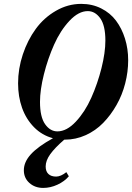

<svg xmlns="http://www.w3.org/2000/svg" viewBox="-20 -696 671 975"><path d="M309.6 13.2H306.2Q257.8 55.2 234.9 87.4Q211.9 119.6 211.9 149.4Q211.9 174.3 225.8 187.5Q239.7 200.7 265.1 200.7Q288.6 200.7 316.9 178.2L329.6 199.2Q307.6 225.1 272 241.7Q236.3 258.3 199.2 258.3Q157.7 258.3 129.4 233.2Q101.1 208 101.1 168.5Q101.1 126.5 137 87.2Q172.9 47.9 249 5.9Q193.4 -8.8 152.8 -50Q112.3 -91.3 92 -148.4Q71.8 -205.6 71.8 -272.9Q71.8 -347.2 95.9 -419.7Q120.1 -492.2 161.6 -549.1Q203.1 -606 263.9 -641.1Q324.7 -676.3 392.6 -676.3Q448.2 -676.3 493.9 -653.3Q539.6 -630.4 569.1 -591.1Q598.6 -551.8 614.7 -500Q630.9 -448.2 630.9 -390.1Q630.9 -331.1 615.7 -272.2Q600.6 -213.4 571.5 -162.4Q542.5 -111.3 503.9 -71.8Q465.3 -32.2 414.8 -9.5Q364.3 13.2 309.6 13.2ZM271.5 -28.8Q318.8 -28.8 365.2 -78.4Q411.6 -127.9 443.6 -199.7Q475.6 -271.5 495.4 -350.3Q515.1 -429.2 515.1 -489.7Q515.1 -566.9 489 -603.3Q462.9 -639.6 425.8 -639.6Q378.9 -639.6 332.8 -590.3Q286.6 -541 254.6 -469.2Q222.7 -397.5 202.9 -318.4Q183.1 -239.3 183.1 -178.7Q183.1 -102.1 209 -65.4Q234.9 -28.8 271.5 -28.8Z"/></svg>

Font: Elstob 18pt
Style: Bold Italic
Weight: 700
Italic angle: -20°
Designer: Peter S. Baker
Version: Version 1.015